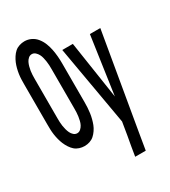

<svg xmlns="http://www.w3.org/2000/svg" viewBox="-213 -787 977 1102"><g transform="rotate(-30 275.0 -236.0)"><path d="M130 12Q113 12 96 6.5Q79 1 66.5 -10Q54 -21 44 -36.5Q34 -52 27.5 -67.5Q21 -83 16.5 -100.5Q12 -118 9.5 -135.5Q7 -153 6.5 -170.5Q6 -188 6 -205V-465Q6 -482 6.5 -499.5Q7 -517 9.5 -534.5Q12 -552 16.5 -569.5Q21 -587 27.5 -602.5Q34 -618 44 -633.5Q54 -649 66.5 -660Q79 -671 96 -676.5Q113 -682 130 -682Q153 -682 174 -672Q195 -662 210 -643Q225 -624 233.5 -602Q242 -580 246.5 -557.5Q251 -535 253 -511.5Q255 -488 255 -465V-205Q255 -188 254 -170.5Q253 -153 250.5 -135.5Q248 -118 243.5 -100.5Q239 -83 233 -67.5Q227 -52 216.5 -36.5Q206 -21 193.5 -10Q181 1 164.5 6.5Q148 12 130 12ZM130 -73Q143 -73 153 -82Q163 -91 169 -102.5Q175 -114 178 -127Q181 -140 183 -153Q185 -166 185.5 -179Q186 -192 186 -205V-465Q186 -478 185.5 -491Q185 -504 183 -517Q181 -530 178 -543Q175 -556 169 -567.5Q163 -579 153 -588Q143 -597 130 -597Q117 -597 107 -588Q97 -579 91.5 -567.5Q86 -556 82.5 -543Q79 -530 77 -517Q75 -504 74.5 -491Q74 -478 74 -465V-205Q74 -192 74.5 -179Q75 -166 77 -153Q79 -140 82.5 -127Q86 -114 91.5 -102.5Q97 -91 107 -82Q117 -73 130 -73ZM350 210Q355 178 360.5 146Q366 114 372 82L386 -3L294 -530H364L422 -148L477 -530H546L438 102L420 210Z"/></g></svg>

Font: Lode Dark
Style: Bold
Weight: 700
Monospace: yes
Designer: Belleve Invis
Foundry: Belleve Invis
Version: Version 29.2.0; ttfautohint (v1.8.3)